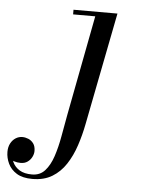

<svg xmlns="http://www.w3.org/2000/svg" viewBox="-220 -501 590 803"><g transform="rotate(5 75.0 -100.0)"><path d="M-54.5 260Q-95 260 -119.8 244.8Q-144.5 229.5 -156 205.5Q-167.5 181.5 -167.5 156Q-167.5 135.5 -159.5 120.5Q-151.5 105.5 -138.5 97.2Q-125.5 89 -110.5 89Q-98 89 -85.2 94.2Q-72.5 99.5 -63.8 111.2Q-55 123 -55 143Q-55 155.5 -61.5 168.2Q-68 181 -79.8 189.2Q-91.5 197.5 -108.5 197.5Q-123 197.5 -136.2 193.2Q-149.5 189 -158 180Q-166.5 171 -166.5 156H-147.5Q-147.5 178.5 -138.2 198Q-129 217.5 -109.2 229.5Q-89.5 241.5 -57.5 241.5Q-23.5 241.5 -2.8 218.2Q18 195 30.8 156.8Q43.5 118.5 51.8 72.2Q60 26 68.5 -20L149 -440.5H56V-460H240.5L148 11.5Q139 58.5 124.2 103Q109.5 147.5 86.2 183Q63 218.5 28.8 239.2Q-5.5 260 -54.5 260Z"/></g></svg>

Font: Bodoni Moda
Style: Italic
Weight: 400
Italic angle: -13°
Designer: Owen Earl
Foundry: indestructible type
Version: Version 2.005